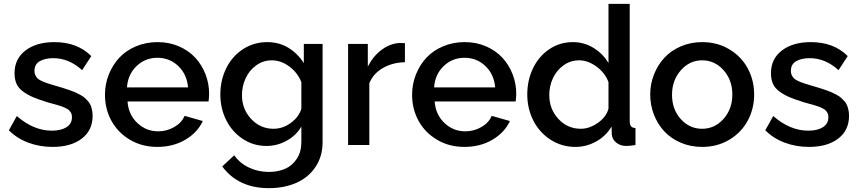

<svg xmlns="http://www.w3.org/2000/svg" viewBox="-20 -750 4443 993"><path d="M252 9.8Q185.1 9.8 126.2 -12.2Q67.4 -34.2 25.9 -76.2L66.9 -149.9Q153.8 -74.2 248 -74.2Q295.4 -74.2 323.7 -92Q352.1 -109.9 352.1 -143.1Q352.1 -150.9 350.6 -157.7Q349.1 -164.6 345 -170.2Q340.8 -175.8 336.9 -179.9Q333 -184.1 325 -188.2Q316.9 -192.4 310.8 -195.1Q304.7 -197.8 293 -201.7Q281.2 -205.6 273.4 -207.8Q265.6 -210 250.2 -214.1Q234.9 -218.3 225.1 -221.2Q179.2 -235.4 150.6 -247.6Q122.1 -259.8 98.9 -276.9Q75.7 -293.9 65.4 -316.9Q55.2 -339.8 55.2 -371.1Q55.2 -445.8 111.8 -489Q168.5 -532.2 261.2 -532.2Q379.9 -532.2 452.1 -460L404.8 -387.2Q336.9 -449.2 254.9 -449.2Q213.4 -449.2 185.8 -433.6Q158.2 -418 158.2 -382.8Q158.2 -370.1 163.1 -360.4Q168 -350.6 174.8 -344Q181.6 -337.4 197.5 -330.3Q213.4 -323.2 226.3 -319.1Q239.3 -314.9 265.1 -307.1Q288.6 -300.3 303.7 -295.7Q318.8 -291 338.1 -284.4Q357.4 -277.8 369.4 -272.5Q381.3 -267.1 395.5 -259.3Q409.7 -251.5 418.2 -243.9Q426.8 -236.3 435.5 -226.3Q444.3 -216.3 448.7 -205.3Q453.1 -194.3 456.1 -180.7Q459 -167 459 -150.9Q459 -75.7 402.8 -33Q346.7 9.8 252 9.8Z M793.9 9.8Q714.4 9.8 651.9 -27.3Q589.4 -64.5 556.2 -125.5Q522.9 -186.5 522.9 -259.8Q522.9 -314.9 542.7 -364.7Q562.5 -414.6 597.2 -451.7Q631.8 -488.8 683.3 -510.5Q734.9 -532.2 794.9 -532.2Q855 -532.2 905.5 -510.3Q956.1 -488.3 990 -451.4Q1023.9 -414.6 1042.7 -366.2Q1061.5 -317.9 1061.5 -265.1Q1061.5 -251.5 1058.6 -225.1H639.6Q644.5 -157.2 690.2 -114Q735.8 -70.8 797.9 -70.8Q842.8 -70.8 881.3 -93Q919.9 -115.2 934.6 -150.9L1028.8 -124Q1001 -64 938 -27.1Q875 9.8 793.9 9.8ZM636.7 -297.9H952.6Q946.8 -365.7 902.1 -408.4Q857.4 -451.2 793.9 -451.2Q731 -451.2 686 -408Q641.1 -364.7 636.7 -297.9Z M1119.6 -261.2Q1119.6 -335.4 1150.1 -397.2Q1180.7 -459 1236.6 -495.6Q1292.5 -532.2 1362.3 -532.2Q1422.9 -532.2 1470.9 -503.2Q1519 -474.1 1551.3 -423.8V-522.9H1648.4V-15.1Q1648.4 58.6 1611.8 113.3Q1575.2 168 1512.7 195.6Q1450.2 223.1 1370.6 223.1Q1212.4 223.1 1129.4 110.8L1191.4 53.2Q1220.7 94.7 1268.3 116.9Q1315.9 139.2 1370.6 139.2Q1417 139.2 1454.1 123.3Q1491.2 107.4 1514.9 71.5Q1538.6 35.6 1538.6 -15.1V-95.2Q1511.2 -48.8 1462.2 -22Q1413.1 4.9 1358.4 4.9Q1290 4.9 1234.6 -32.2Q1179.2 -69.3 1149.4 -129.9Q1119.6 -190.4 1119.6 -261.2ZM1538.6 -188V-325.2Q1519 -374.5 1476.1 -406.2Q1433.1 -438 1386.2 -438Q1340.3 -438 1304.2 -411.4Q1268.1 -384.8 1249.8 -344Q1231.4 -303.2 1231.4 -257.8Q1231.4 -186 1278.8 -135Q1326.2 -84 1394.5 -84Q1442.9 -84 1484.6 -114.7Q1526.4 -145.5 1538.6 -188Z M2074.2 -428.2Q2009.8 -426.8 1960.2 -398.2Q1910.6 -369.6 1890.1 -319.8V0H1780.3V-522.9H1882.3V-405.8Q1909.7 -459.5 1953.4 -492.2Q1997.1 -524.9 2046.4 -527.8Q2067.4 -527.8 2074.2 -526.9Z M2382.3 9.8Q2302.7 9.8 2240.2 -27.3Q2177.7 -64.5 2144.5 -125.5Q2111.3 -186.5 2111.3 -259.8Q2111.3 -314.9 2131.1 -364.7Q2150.9 -414.6 2185.5 -451.7Q2220.2 -488.8 2271.7 -510.5Q2323.2 -532.2 2383.3 -532.2Q2443.4 -532.2 2493.9 -510.3Q2544.4 -488.3 2578.4 -451.4Q2612.3 -414.6 2631.1 -366.2Q2649.9 -317.9 2649.9 -265.1Q2649.9 -251.5 2647 -225.1H2228Q2232.9 -157.2 2278.6 -114Q2324.2 -70.8 2386.2 -70.8Q2431.2 -70.8 2469.7 -93Q2508.3 -115.2 2522.9 -150.9L2617.2 -124Q2589.4 -64 2526.4 -27.1Q2463.4 9.8 2382.3 9.8ZM2225.1 -297.9H2541Q2535.2 -365.7 2490.5 -408.4Q2445.8 -451.2 2382.3 -451.2Q2319.3 -451.2 2274.4 -408Q2229.5 -364.7 2225.1 -297.9Z M2707 -261.2Q2707 -335.4 2736.8 -397.2Q2766.6 -459 2821 -495.6Q2875.5 -532.2 2942.9 -532.2Q3001 -532.2 3049.8 -502.2Q3098.6 -472.2 3127 -423.8V-730H3236.8V-124Q3236.8 -105 3243.7 -96.7Q3250.5 -88.4 3266.6 -87.9V0Q3237.8 4.9 3218.8 4.9Q3188 4.9 3166.7 -12.7Q3145.5 -30.3 3144 -56.2L3143.1 -95.2Q3113.3 -45.9 3063 -18.1Q3012.7 9.8 2956.1 9.8Q2885.3 9.8 2827.9 -27.1Q2770.5 -64 2738.8 -125.7Q2707 -187.5 2707 -261.2ZM3127 -188V-325.2Q3109.9 -372.6 3065.4 -405.3Q3021 -438 2975.6 -438Q2930.7 -438 2894.8 -412.4Q2858.9 -386.7 2839.8 -345.9Q2820.8 -305.2 2820.8 -258.8Q2820.8 -186 2867.9 -135Q2915 -84 2983.9 -84Q3028.3 -84 3072 -114.5Q3115.7 -145 3127 -188Z M3611.3 -532.2Q3690.4 -532.2 3752.7 -494.6Q3814.9 -457 3847.7 -395.5Q3880.4 -334 3880.4 -261.2Q3880.4 -188.5 3847.7 -127Q3814.9 -65.4 3752.7 -27.8Q3690.4 9.8 3611.3 9.8Q3551.3 9.8 3500.2 -12.2Q3449.2 -34.2 3415 -71.3Q3380.9 -108.4 3361.8 -157.7Q3342.8 -207 3342.8 -261.2Q3342.8 -315.4 3362.3 -364.7Q3381.8 -414.1 3416 -451.2Q3450.2 -488.3 3501.2 -510.3Q3552.2 -532.2 3611.3 -532.2ZM3611.3 -438Q3546.4 -438 3501 -386.2Q3455.6 -334.5 3455.6 -259.8Q3455.6 -184.6 3500.7 -134.3Q3545.9 -84 3611.3 -84Q3676.8 -84 3722.2 -135.3Q3767.6 -186.5 3767.6 -261.2Q3767.6 -335.9 3722.2 -387Q3676.8 -438 3611.3 -438Z M4164.1 9.8Q4097.2 9.8 4038.3 -12.2Q3979.5 -34.2 3938 -76.2L3979 -149.9Q4065.9 -74.2 4160.2 -74.2Q4207.5 -74.2 4235.8 -92Q4264.2 -109.9 4264.2 -143.1Q4264.2 -150.9 4262.7 -157.7Q4261.2 -164.6 4257.1 -170.2Q4252.9 -175.8 4249 -179.9Q4245.1 -184.1 4237.1 -188.2Q4229 -192.4 4222.9 -195.1Q4216.8 -197.8 4205.1 -201.7Q4193.4 -205.6 4185.5 -207.8Q4177.7 -210 4162.4 -214.1Q4147 -218.3 4137.2 -221.2Q4091.3 -235.4 4062.7 -247.6Q4034.2 -259.8 4011 -276.9Q3987.8 -293.9 3977.5 -316.9Q3967.3 -339.8 3967.3 -371.1Q3967.3 -445.8 4023.9 -489Q4080.6 -532.2 4173.3 -532.2Q4292 -532.2 4364.3 -460L4316.9 -387.2Q4249 -449.2 4167 -449.2Q4125.5 -449.2 4097.9 -433.6Q4070.3 -418 4070.3 -382.8Q4070.3 -370.1 4075.2 -360.4Q4080.1 -350.6 4086.9 -344Q4093.8 -337.4 4109.6 -330.3Q4125.5 -323.2 4138.4 -319.1Q4151.4 -314.9 4177.2 -307.1Q4200.7 -300.3 4215.8 -295.7Q4231 -291 4250.2 -284.4Q4269.5 -277.8 4281.5 -272.5Q4293.5 -267.1 4307.6 -259.3Q4321.8 -251.5 4330.3 -243.9Q4338.9 -236.3 4347.7 -226.3Q4356.4 -216.3 4360.8 -205.3Q4365.2 -194.3 4368.2 -180.7Q4371.1 -167 4371.1 -150.9Q4371.1 -75.7 4314.9 -33Q4258.8 9.8 4164.1 9.8Z"/></svg>

Font: Rawline SemiBold
Style: Regular
Weight: 600
Designer: Matt McInerney, Pablo Impallari, Rodrigo Fuenzalida
Foundry: Matt McInerney, Pablo Impallari, Rodrigo Fuenzalida
Version: Version 4.020;PS 004.020;hotconv 1.0.88;makeotf.lib2.5.64775